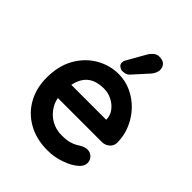

<svg xmlns="http://www.w3.org/2000/svg" viewBox="-215 -887 1020 1020"><g transform="rotate(45 295.0 -376.5)"><path d="M317 10Q232 10 169.5 -25.5Q107 -61 73.5 -122Q40 -183 40 -260Q40 -350 76.5 -413.5Q113 -477 172 -511Q231 -545 297 -545Q348 -545 393.5 -524Q439 -503 474 -466.5Q509 -430 529.5 -382Q550 -334 550 -280Q549 -256 531 -241Q513 -226 489 -226H107L77 -326H444L422 -306V-333Q420 -362 401.5 -385Q383 -408 355.5 -421.5Q328 -435 297 -435Q267 -435 241 -427Q215 -419 196 -400Q177 -381 166 -349Q155 -317 155 -268Q155 -214 177.5 -176.5Q200 -139 235.5 -119.5Q271 -100 311 -100Q348 -100 370 -106Q392 -112 405.5 -120.5Q419 -129 430 -135Q448 -144 464 -144Q486 -144 500.5 -129Q515 -114 515 -94Q515 -67 487 -45Q461 -23 414 -6.5Q367 10 317 10ZM298 -569Q290 -569 277.5 -577.5Q265 -586 266 -602Q266 -611 272 -621L330 -723Q339 -739 353 -751Q367 -763 385 -763Q413 -763 426 -748.5Q439 -734 438 -713Q437 -703 432.5 -692Q428 -681 419 -670L343 -586Q333 -575 321 -572Q309 -569 298 -569Z"/></g></svg>

Font: zvoove
Style: Bold
Weight: 700
Designer: Vernon Adams (Nunito) & Andrew Paglinawan (Quicksand)
Foundry: zvoove
Version: Version 3.006